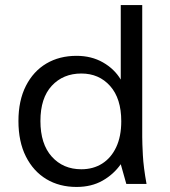

<svg xmlns="http://www.w3.org/2000/svg" viewBox="-20 -728 672 760"><path d="M283 12Q215 12 163.5 -19Q112 -50 82.5 -108.5Q53 -167 53 -249Q53 -330 82.5 -388Q112 -446 163.5 -476.5Q215 -507 283 -507Q342 -507 387.5 -481Q433 -455 458 -413V-708H543V-186Q543 -162 545.5 -114Q548 -66 560 0H480L458 -78Q430 -38 386 -13Q342 12 283 12ZM302 -58Q349 -58 384.5 -80.5Q420 -103 440 -145.5Q460 -188 460 -248Q460 -338 416 -387.5Q372 -437 302 -437Q230 -437 185 -388.5Q140 -340 140 -249Q140 -158 185 -108Q230 -58 302 -58Z"/></svg>

Font: Atkinson Hyperlegible Mono ExtraLight
Style: Regular
Weight: 400
Monospace: yes
Version: Version 2.001